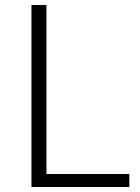

<svg xmlns="http://www.w3.org/2000/svg" viewBox="-20 -749 562 769"><path d="M106 0V-729H166V-52H498V0Z"/></svg>

Font: Noto Sans Korean Light
Style: Regular
Weight: 300
Designer: Ryoko NISHIZUKA  (kana & ideographs); Paul D. Hunt (Latin, Greek & Cyrillic); Wenlong ZHANG  (bopomofo); Sandoll Communi
Foundry: Adobe Systems Incorporated
Version: Version 1.000;PS 1;hotconv 1.0.78;makeotf.lib2.5.61930